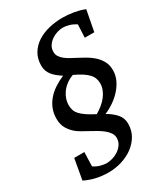

<svg xmlns="http://www.w3.org/2000/svg" viewBox="-208 -813 917 1048"><g transform="rotate(-30 250.0 -289.0)"><path d="M361.8 -305.2Q361.8 -321.3 356.7 -335.9Q351.6 -350.6 339.1 -364.3Q326.7 -377.9 306.2 -391.4Q285.6 -404.8 254.9 -418.9Q227.1 -408.7 207.5 -392.8Q188 -377 175.8 -358.9Q163.6 -340.8 158.2 -322.5Q152.8 -304.2 152.8 -289.1Q152.8 -271 157.2 -256.3Q161.6 -241.7 173.8 -227.8Q186 -213.9 207 -199.5Q228 -185.1 261.2 -168Q282.7 -180.2 301.3 -195.6Q319.8 -210.9 333.3 -228.3Q346.7 -245.6 354.2 -265.1Q361.8 -284.7 361.8 -305.2ZM473.1 -562H413.1L417 -644Q396 -657.7 375.2 -663.8Q354.5 -669.9 335 -669.9Q319.8 -669.9 301 -664.3Q282.2 -658.7 265.6 -647.5Q249 -636.2 237.5 -619.4Q226.1 -602.5 226.1 -580.1Q226.1 -563.5 234.4 -550.5Q242.7 -537.6 256.6 -526.6Q270.5 -515.6 288.8 -505.6Q307.1 -495.6 326.9 -485.4Q346.7 -475.1 366.9 -463.4Q387.2 -451.7 404.8 -437Q428.2 -417.5 443.1 -392.1Q458 -366.7 458 -332Q458 -301.3 445.1 -272.9Q432.1 -244.6 410.6 -220.5Q389.2 -196.3 361.3 -177Q333.5 -157.7 303.2 -145Q339.4 -124.5 361.6 -98.9Q383.8 -73.2 383.8 -38.1Q383.8 3.9 364.5 36.9Q345.2 69.8 313.7 92.8Q282.2 115.7 241.9 127.9Q201.7 140.1 159.2 140.1Q78.6 140.1 12.2 106.9L35.2 -22.9H99.1L96.2 65.9Q116.7 79.6 137.7 85.2Q158.7 90.8 176.8 90.8Q192.9 90.8 212.9 85Q232.9 79.1 250.2 67.4Q267.6 55.7 279.3 38.3Q291 21 291 -2Q291 -19 281.2 -33.7Q271.5 -48.3 255.6 -61.3Q239.7 -74.2 219.7 -85.9Q199.7 -97.7 179.7 -108.4Q159.7 -119.1 141.6 -129.4Q123.5 -139.6 110.8 -149.9Q87.4 -169.4 72.8 -194.6Q58.1 -219.7 58.1 -255.9Q58.1 -289.6 69.1 -317.4Q80.1 -345.2 99.9 -368.4Q119.6 -391.6 147 -409.7Q174.3 -427.7 207 -441.9Q189.9 -452.6 175.8 -464.1Q161.6 -475.6 151.6 -488.3Q141.6 -501 136.2 -515.9Q130.9 -530.8 130.9 -547.9Q130.9 -592.3 150.6 -624.5Q170.4 -656.7 202.9 -677.5Q235.4 -698.2 276.9 -708Q318.4 -717.8 361.8 -717.8Q377.4 -717.8 395.5 -716.3Q413.6 -714.8 431.4 -711.7Q449.2 -708.5 466.6 -703.9Q483.9 -699.2 498 -692.9Z"/></g></svg>

Font: Charis SIL Phon
Style: Italic
Weight: 400
Italic angle: -11°
Foundry: SIL International
Version: Version 5.000